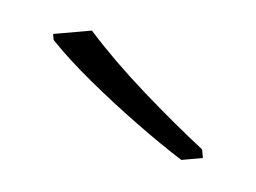

<svg xmlns="http://www.w3.org/2000/svg" viewBox="-28 -796 296 222"><g transform="rotate(-5 120.0 -685.0)"><path d="M85 -764Q108 -727 139.5 -687.5Q171 -648 200 -616V-606H175Q154 -625 128.5 -651.5Q103 -678 79.5 -705.5Q56 -733 40 -757V-764Z"/></g></svg>

Font: Noto Sans Lao UI Cond ExtLt
Style: Regular
Weight: 200
Width: 3
Designer: Monotype Design Team
Foundry: Monotype Imaging Inc.
Version: Version 2.000; ttfautohint (v1.8.4.7-5d5b)